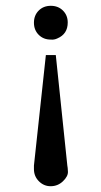

<svg xmlns="http://www.w3.org/2000/svg" viewBox="-20 -605 354 671"><path d="M215.3 -26.4Q216.7 -20.8 217.4 -4.9Q218.1 11.1 200 28.5Q181.9 45.8 156.9 45.8Q133.3 45.8 116 28.5Q98.6 11.1 98.6 -13.9Q98.6 -20.8 98.6 -26.4L140.3 -412.5H175ZM216.7 -526.4Q216.7 -486.1 180.6 -470.8Q169.4 -465.3 156.9 -466.7Q131.9 -466.7 115.3 -483.3Q98.6 -500 98.6 -525.7Q98.6 -551.4 115.3 -568.1Q131.9 -584.7 157.6 -584.7Q183.3 -584.7 200 -568.1Q216.7 -551.4 216.7 -526.4Z"/></svg>

Font: Sree Krushnadevaraya
Style: Regular
Weight: 400
Designer: Purushoth Kumar Guthula
Foundry: Andhrapradesh Society for Knowledge Networks
Version: Version 1.0.5; ttfautohint (v1.2.42-39fb)